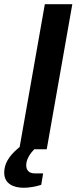

<svg xmlns="http://www.w3.org/2000/svg" viewBox="-61 -706 363 908"><path d="M51 182C74 182 109 177 134 168L143 114H104C74 114 63 97 63 75C63 47 83 18 101 0H160L281 -686H151L32 -11C0 16 -41 53 -41 111C-41 165 6 182 51 182Z"/></svg>

Font: Archivo SemiBold
Style: Italic
Weight: 600
Italic angle: -10°
Designer: Hector Gatti
Foundry: Omnibus-Type
Version: Version 2.001